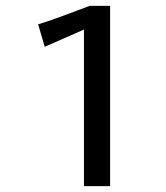

<svg xmlns="http://www.w3.org/2000/svg" viewBox="-20 -632 565 652"><path d="M265.1 0V-531.6L131.9 -473.1L109.5 -549.3Q150.1 -561.9 192 -577.5Q233.9 -593 284.2 -612H353.9V0Z"/></svg>

Font: Ancizar Sans Thin
Style: Regular
Weight: 100
Designer: Cesar Puertas, Viviana Monsalve, Julian Moncada, Julian Prieto, Jose Castro, Mariel Hernandez, Felipe Aragon, Sara Alarc
Version: Version 8.100